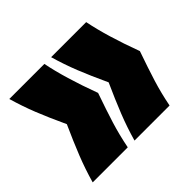

<svg xmlns="http://www.w3.org/2000/svg" viewBox="-100 -566 604 604"><g transform="rotate(-45 201.5 -264.5)"><path d="M399 -266Q359 -374 344 -450H188Q201 -405 217.5 -363.5Q234 -322 260 -266Q236 -213 218.5 -169Q201 -125 188 -79H344Q353 -125 366 -167Q379 -209 399 -266ZM213 -266Q173 -374 158 -450H2Q15 -405 31.5 -363.5Q48 -322 74 -266Q50 -213 32.5 -169Q15 -125 2 -79H158Q167 -125 180 -167Q193 -209 213 -266Z"/></g></svg>

Font: Bricolage Grotesque 96pt Condensed ExBd
Style: Regular
Weight: 800
Width: 3
Designer: Mathieu Triay
Foundry: Atelier Triay
Version: Version 1.001;Glyphs 3.2 (3207)